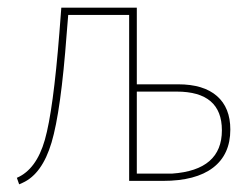

<svg xmlns="http://www.w3.org/2000/svg" viewBox="-20 -472 644 501"><path d="M30 9 24 -8Q75 -30 97 -107Q119 -184 135 -387L140 -452H337V-252H445Q511 -252 546 -221.5Q581 -191 581 -134Q581 -69 536 -34.5Q491 0 405 0H317V-433H158L154 -384Q139 -182 114.5 -100Q90 -18 39 5ZM441 -233H337V-19H429Q559 -28 559 -132Q559 -233 441 -233Z"/></svg>

Font: Alegreya Sans Thin
Style: Regular
Weight: 100
Designer: Juan Pablo del Peral
Foundry: Huerta Tipografica
Version: Version 2.007